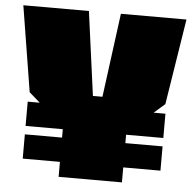

<svg xmlns="http://www.w3.org/2000/svg" viewBox="-52 -790 858 843"><g transform="rotate(5 376.5 -368.5)"><path d="M237 0V-66H73V-173H237V-210H73V-317H126L78 -359L17 -737H306L356 -367H398L447 -737H736L676 -359L628 -317H680V-210H516V-173H680V-66H516V0Z"/></g></svg>

Font: Tomorrow ExtraBold
Style: Regular
Weight: 800
Designer: Tony de Marco, Monica Rizzolli
Foundry: Just in Type
Version: Version 2.002